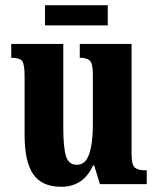

<svg xmlns="http://www.w3.org/2000/svg" viewBox="-20 -704 604 734"><path d="M214 10Q140 10 107 -38Q74 -86 74 -188V-413Q74 -456 65.5 -469.5Q57 -483 26 -483H23V-536H222V-215Q222 -142 232 -108Q242 -74 274 -74Q307 -74 321 -115.5Q335 -157 335 -227V-419Q335 -463 322.5 -473Q310 -483 288 -483H285V-536H483V-116Q483 -72 496.5 -62.5Q510 -53 533 -53H541V0H362L340 -72H336Q299 10 214 10ZM152 -607V-684H392V-607Z"/></svg>

Font: Noto Serif Tamil ExtraCondensed ExtraBold
Style: Italic
Weight: 800
Width: 2
Italic angle: -12°
Designer: Indian Type Foundry, Tom Grace, and the Monotype Design Team
Foundry: Monotype Imaging Inc.
Version: Version 2.003; ttfautohint (v1.8.4.7-5d5b)